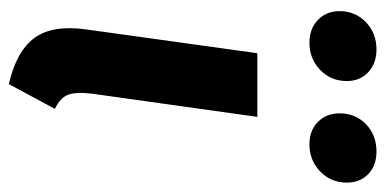

<svg xmlns="http://www.w3.org/2000/svg" viewBox="-232 -598 846 421"><g transform="rotate(90 190.5 -388.0)"><path d="M74.2 -644Q43.5 -644 24.2 -662.6Q4.9 -681.2 4.9 -710Q4.9 -744.6 29.1 -767.8Q53.2 -791 88.9 -791Q119.6 -791 138.9 -772.9Q158.2 -754.9 158.2 -726.1Q158.2 -690.9 133.8 -667.5Q109.4 -644 74.2 -644ZM296.9 -644Q266.6 -644 247.8 -662.6Q229 -681.2 229 -710Q229 -745.1 252.9 -768.1Q276.9 -791 313 -791Q343.8 -791 362.3 -772.9Q380.9 -754.9 380.9 -726.1Q380.9 -690.9 356.4 -667.5Q332 -644 296.9 -644ZM236.8 -529.8 186 -168Q181.6 -131.3 188.5 -114.3Q195.3 -97.2 219.2 -85.9L165 15.1Q93.8 -1 64.2 -40.3Q34.7 -79.6 44.9 -153.8L97.2 -529.8Z"/></g></svg>

Font: FiraGO SemiBold
Style: Italic
Weight: 600
Italic angle: -8°
Designer: bBox Type GmbH
Foundry: bBox Type GmbH
Version: Version 1.001;PS 001.001;hotconv 1.0.88;makeotf.lib2.5.64775